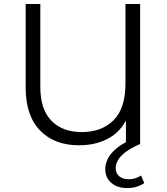

<svg xmlns="http://www.w3.org/2000/svg" viewBox="-20 -720 835 960"><path d="M374.7 6.4Q251.7 6.4 180 -67.9Q108.3 -142.1 108.3 -282.5V-700H181.6V-285.2Q181.6 -172.8 237.2 -116.2Q292.9 -59.6 388.8 -59.6Q488.6 -59.6 548 -118.9Q607.3 -178.2 607.3 -301.8V-700H680.6V0H609.6V-172.6L629.1 -161.1Q598.6 -74.8 532.8 -34.2Q467 6.4 374.7 6.4ZM616.6 220.4Q566.3 220.4 536.3 194.4Q506.4 168.4 506.4 125.5Q506.4 100.5 518.9 74.2Q531.3 48 562.3 22Q593.2 -4 647.3 -26.8L680.6 0Q632.9 20.7 606.5 41.4Q580.1 62.1 569.4 81.7Q558.7 101.2 558.7 120.4Q558.7 147.8 577.2 162.1Q595.7 176.4 623.9 176.4Q640.3 176.4 656.8 171.3Q673.3 166.1 685.3 157.4L701.4 195.6Q683.7 207.4 662.1 213.9Q640.5 220.4 616.6 220.4Z"/></svg>

Font: Montserrat Alternates Thin
Style: Regular
Weight: 100
Designer: Julieta Ulanovsky
Foundry: Julieta Ulanovsky
Version: Version 9.000